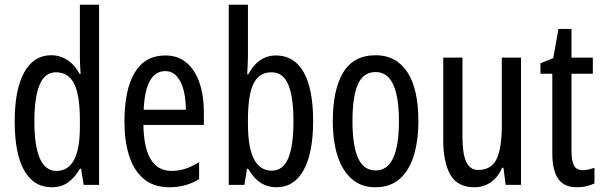

<svg xmlns="http://www.w3.org/2000/svg" viewBox="-20 -780 2542 810"><path d="M199 10Q122 10 82 -61Q42 -132 42 -268Q42 -402 82 -474.5Q122 -547 196 -547Q233 -547 264.5 -526.5Q296 -506 316 -468H320Q317 -513 317 -542V-760H398V0H333L322 -68H317Q295 -30 266.5 -10Q238 10 199 10ZM218 -59Q317 -59 317 -244V-274Q317 -378 293 -426.5Q269 -475 216 -475Q169 -475 147 -422Q125 -369 125 -268Q125 -59 218 -59Z M677 -546Q732 -546 768 -514.5Q804 -483 822 -429.5Q840 -376 840 -309V-253H585Q588 -59 704 -59Q733 -59 761.5 -68Q790 -77 820 -96V-24Q764 10 695 10Q627 10 585 -26.5Q543 -63 524 -125Q505 -187 505 -265Q505 -402 548.5 -474Q592 -546 677 -546ZM677 -480Q636 -480 613 -440Q590 -400 586 -317H764Q764 -361 755 -398Q746 -435 726.5 -457.5Q707 -480 677 -480Z M1026 -543Q1026 -527 1025 -508Q1024 -489 1023 -466H1027Q1070 -546 1144 -546Q1221 -546 1261 -475.5Q1301 -405 1301 -269Q1301 -135 1261 -62.5Q1221 10 1147 10Q1109 10 1079.5 -9Q1050 -28 1027 -68H1022L1011 0H945V-760H1026ZM1126 -475Q1086 -475 1064 -449Q1042 -423 1034 -378Q1026 -333 1026 -276V-257Q1026 -60 1127 -60Q1173 -60 1195.5 -111Q1218 -162 1218 -270Q1218 -372 1196 -423.5Q1174 -475 1126 -475Z M1745 -269Q1745 -186 1725.5 -123Q1706 -60 1666 -25Q1626 10 1563 10Q1504 10 1464 -25Q1424 -60 1404 -122.5Q1384 -185 1384 -269Q1384 -402 1428 -474.5Q1472 -547 1565 -547Q1651 -547 1698 -476.5Q1745 -406 1745 -269ZM1467 -269Q1467 -166 1490.5 -113.5Q1514 -61 1565 -61Q1663 -61 1663 -269Q1663 -476 1565 -476Q1513 -476 1490 -424.5Q1467 -373 1467 -269Z M2178 -537V0H2113L2104 -72H2098Q2081 -32 2050.5 -11Q2020 10 1982 10Q1909 10 1879.5 -43.5Q1850 -97 1850 -187V-537H1931V-202Q1931 -131 1947 -97Q1963 -63 1997 -63Q2053 -63 2075 -109Q2097 -155 2097 -251V-537Z M2440 -62Q2452 -62 2464 -65Q2476 -68 2488 -72V-6Q2472 1 2454 5.5Q2436 10 2413 10Q2360 10 2335 -25.5Q2310 -61 2310 -133V-469H2260V-513L2314 -535L2336 -658H2391V-537H2481V-469H2391V-143Q2391 -103 2401 -82.5Q2411 -62 2440 -62Z"/></svg>

Font: Noto Sans Malayalam ExtraCondensed
Style: Regular
Weight: 400
Width: 2
Designer: Jelle Bosma - Monotype Design Team
Foundry: Monotype Imaging Inc.
Version: Version 2.104; ttfautohint (v1.8.4.7-5d5b)